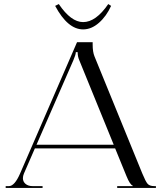

<svg xmlns="http://www.w3.org/2000/svg" viewBox="-20 -927 798 947"><path d="M252 -898 270 -907Q330 -818 390 -818Q453 -818 514 -907L528 -898Q505 -847 468 -814.5Q431 -782 390 -782Q314 -782 252 -898ZM8 0V-9H24Q52 -9 79 -71L360 -719H437V-707Q437 -671 446 -649L682 -71Q698 -32 708 -20.5Q718 -9 741 -9H749V0H558V-9H635V-11Q621 -16 604 -58L548 -195H152L98 -71Q93 -59 93 -48Q93 -31 106 -20Q119 -9 141 -9H190V0ZM160 -213H541L371 -630Q363 -648 363 -670H354Q354 -658 342 -630Z"/></svg>

Font: FoglihtenNo06
Style: Regular
Weight: 500
Designer: gluk (gluksza@wp.pl)
Foundry: gluk (gluksza@wp.pl)
Version: Version 0.76